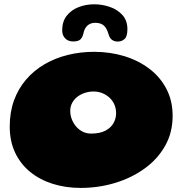

<svg xmlns="http://www.w3.org/2000/svg" viewBox="-20 -844 870 917"><path d="M365.5 53.5Q293.5 53.5 231.8 34Q170 14.5 124 -23Q78 -60.5 52.2 -115Q26.5 -169.5 26.5 -239.5Q26.5 -308.5 47 -364.8Q67.5 -421 104.8 -464.2Q142 -507.5 192.5 -537Q243 -566.5 303.2 -581.5Q363.5 -596.5 429.5 -596.5Q506 -596.5 573.8 -575.8Q641.5 -555 693.5 -515.5Q745.5 -476 775 -419.2Q804.5 -362.5 804.5 -290.5Q804.5 -211 768.5 -147.2Q732.5 -83.5 670.2 -38.8Q608 6 529.2 29.8Q450.5 53.5 365.5 53.5ZM415 -206Q458 -206 484.5 -220.5Q511 -235 522.8 -257.2Q534.5 -279.5 534.5 -303Q534.5 -325.5 526.5 -344.2Q518.5 -363 503.5 -377Q488.5 -391 469 -399Q449.5 -407 426.5 -407Q405.5 -407 385.5 -400.5Q365.5 -394 349.8 -382Q334 -370 324.8 -352.8Q315.5 -335.5 315.5 -315Q315.5 -293.5 323 -274.2Q330.5 -255 343.8 -239.5Q357 -224 375.2 -215Q393.5 -206 415 -206ZM329 -646Q305.5 -646 291.2 -660.8Q277 -675.5 277 -699Q277 -741.5 298.8 -769Q320.5 -796.5 355.5 -810Q390.5 -823.5 430 -823.5Q468 -823.5 504.5 -811Q541 -798.5 564.8 -772.2Q588.5 -746 588.5 -704.5Q588.5 -670 575 -657.8Q561.5 -645.5 542 -645.5Q526.5 -645.5 515.2 -653.5Q504 -661.5 499 -679Q493.5 -698.5 485.2 -711Q477 -723.5 464.8 -729.2Q452.5 -735 434 -735Q412.5 -735 398 -722.2Q383.5 -709.5 378.5 -684.5Q375 -668.5 365.5 -657.2Q356 -646 329 -646Z"/></svg>

Font: Gluten Thin ExtraBold
Style: Regular
Weight: 800
Version: Version 1.300